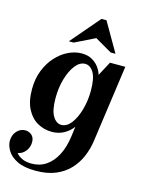

<svg xmlns="http://www.w3.org/2000/svg" viewBox="-160 -805 876 1149"><g transform="rotate(15 278.0 -230.0)"><path d="M-19 127Q-19 90 3 66Q25 42 55 42Q78 42 95 57Q112 72 112 101Q112 132 92.5 156.5Q73 181 45 185Q59 203 83 214Q107 225 141 225Q192 225 231 198.5Q270 172 295.5 123Q321 74 330 5L338 -56Q315 -25 282 -7.5Q249 10 209 10Q161 10 120 -13Q79 -36 54 -84Q29 -132 29 -207Q29 -271 49.5 -323Q70 -375 104 -412.5Q138 -450 179.5 -470Q221 -490 262 -490Q301 -490 327.5 -474.5Q354 -459 370 -436.5Q386 -414 392 -392L439 -480H534L467 -1Q460 48 440.5 94.5Q421 141 386.5 178.5Q352 216 300 238Q248 260 176 260Q104 260 61.5 239Q19 218 0 187Q-19 156 -19 127ZM179 -192Q179 -116 200.5 -80.5Q222 -45 253 -45Q287 -45 313.5 -79.5Q340 -114 356 -170Q372 -226 372 -289Q372 -365 351 -400Q330 -435 298 -435Q265 -435 238 -400.5Q211 -366 195 -311Q179 -256 179 -192ZM427 -540 322 -601 198 -540H168L322 -720H353L457 -540Z"/></g></svg>

Font: Brygada 1918
Style: Italic
Weight: 400
Italic angle: -8°
Designer: Mateusz Machalski | Borys Kosmynka | Przemek Hoffer
Foundry: NIEPODLEGLA 2018
Version: Version 3.006